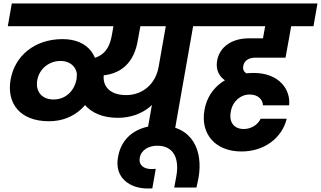

<svg xmlns="http://www.w3.org/2000/svg" viewBox="-20 -760 1847 1105"><path d="M658.1 -81.9C808.3 -81.9 905.8 -178.6 929.2 -289.8L892.3 -373.1C876.4 -280.8 804.5 -212.7 706 -212.7C610.1 -212.7 565.3 -266.6 578.6 -338.2C580.6 -351.7 585.1 -365.2 588.7 -377.7L504.1 -324.3H538.5C684.4 -324.3 753.3 -408.7 773.1 -527.9L792.5 -634H637.3L623.4 -556C607.7 -469.3 564.8 -416.8 451.3 -416.8H440.4C434.8 -396.1 429.3 -375.5 425.8 -355.4C397.2 -191.6 488.5 -81.9 658.1 -81.9ZM261.8 -62.2C417.6 -62.2 511.7 -173.4 535.3 -292.8C536.8 -299.2 536.8 -304.2 538.2 -310.6L422.2 -311.1C420.7 -308.2 420.7 -303.8 419.8 -300.9C407.5 -239 359.6 -187.4 288.2 -187.4C221.3 -187.4 183.2 -232.8 194.4 -298.8C205.6 -363 261.5 -409.2 327.9 -409.2C393.5 -409.2 429 -362.8 422.2 -311.6H538.8C555.2 -429 493.3 -534.9 340.1 -534.9C176.5 -534.9 64.6 -435.7 41.2 -302.9C16.7 -164.6 95.5 -62.2 261.8 -62.2ZM628.2 -609.2 651.2 -740H47.9L24.9 -609.2ZM984.1 0 1095.7 -633.1H938.4L826.8 0ZM1188.9 -609.2 1212.3 -740H421.3L398.4 -609.2Z M828.7 324.8C838.2 324.8 847.6 324.8 856.6 324.3L876.4 211.9C867 212.4 858.1 212.8 850.1 212.8C810.3 212.8 776.6 191.9 784.5 148.4C792.4 101 838.5 78.6 885 78.6C980.1 78.6 1013.7 153.4 994.4 256.5L982.7 319.3H1110.5C1114.5 301 1119.1 282.7 1122.6 262.9C1149.5 108.7 1089.6 -37.9 898.3 -37.9C773.9 -37.9 679.4 25.7 659.3 143.3C636.7 265.6 730.3 324.8 828.7 324.8Z M1421.4 -329.7C1390.5 -335 1374.6 -354.1 1380 -379.8C1385.8 -415.4 1416.9 -428.1 1450.1 -428.1H1623.2L1643.5 -539.5H1413.8C1313 -539.5 1243.7 -489.2 1229.8 -411.9C1217.3 -340.6 1257.9 -292.4 1330.1 -273.2ZM1643.5 -539.5 1655.7 -609.2H1784.2L1807.1 -740H1188.4L1165.5 -609.2H1506.1L1491.9 -531ZM1439.5 -340.2C1301.1 -340.2 1181.1 -265.3 1157 -127.8C1131.8 11.3 1220 111.8 1369.1 111.8C1503.2 111.8 1603.2 32.9 1630.2 -76.6H1480C1465.7 -45.6 1430 -17.5 1382.8 -17.5C1329.5 -17.5 1296.3 -53.8 1308.2 -117.1C1318.5 -177.3 1364.7 -216.1 1416.6 -216.1C1467.2 -216.1 1492.8 -184.9 1493.3 -153.9H1643.9C1653.7 -243.9 1587.4 -340.2 1439.5 -340.2Z"/></svg>

Font: Poppins Devanagari Thin
Style: Italic
Weight: 100
Italic angle: -10°
Designer: Ninad Kale (Devanagari), Jonny Pinhorn (Latin)
Foundry: Indian Type Foundry
Version: 4.005